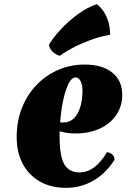

<svg xmlns="http://www.w3.org/2000/svg" viewBox="-20 -887 647 922"><path d="M297 15Q225 15 172 -15Q119 -45 89.5 -100Q60 -155 60 -229Q60 -303 84.5 -366.5Q109 -430 153.5 -477Q198 -524 257.5 -550.5Q317 -577 387 -577Q471 -577 519 -538.5Q567 -500 567 -432Q567 -377 538.5 -335Q510 -293 459.5 -269.5Q409 -246 341 -246Q318 -246 297.5 -249.5Q277 -253 257 -260L260 -299H286Q314 -299 334 -318Q354 -337 365 -371.5Q376 -406 376 -452Q376 -480 367 -497.5Q358 -515 343 -515Q324 -515 309.5 -486Q295 -457 285 -412.5Q275 -368 270.5 -320.5Q266 -273 266 -236Q266 -135 289.5 -97Q313 -59 361 -59Q437 -59 494 -157Q530 -148 530 -120Q489 -55 429 -20Q369 15 297 15ZM215 -672Q235 -706 272 -746Q309 -786 355 -819.5Q401 -853 446 -867Q456 -859 470 -842Q484 -825 496 -795.5Q508 -766 509 -720Q460 -712 413.5 -694.5Q367 -677 329 -657Q291 -637 267 -619Q248 -624 233 -638.5Q218 -653 215 -672Z"/></svg>

Font: Merienda Black
Style: Regular
Weight: 900
Designer: Eduardo Rodriguez Tunni
Foundry: Eduardo Rodriguez Tunni
Version: Version 2.001